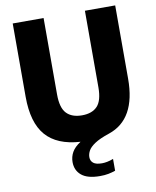

<svg xmlns="http://www.w3.org/2000/svg" viewBox="-102 -817 913 1121"><g transform="rotate(-10 355.0 -257.0)"><path d="M399.5 226Q326 226 290.5 196.8Q255 167.5 255 118Q255 86.5 270.2 59.5Q285.5 32.5 321.5 9Q183.5 0.5 117.5 -75.8Q51.5 -152 51.5 -305.5V-740H234.5V-286.5Q234.5 -207.5 266 -174.5Q297.5 -141.5 357.5 -141.5Q417.5 -141.5 448.5 -174.5Q479.5 -207.5 479.5 -286.5V-740H659V-305.5Q659 -64.5 493 -9Q436 10 406.5 29.8Q377 49.5 366.8 68.8Q356.5 88 356.5 106.5Q356.5 129 372.5 141.8Q388.5 154.5 424 154.5Q438 154.5 454.8 151.2Q471.5 148 491 140.5V210.5Q471 217.5 449 221.8Q427 226 399.5 226Z"/></g></svg>

Font: Encode Sans SemiCondensed SemiCondensed ExtraBold
Style: Regular
Weight: 800
Width: 4
Designer: Multiple Designers
Foundry: Impallari Type
Version: Version 3.000; ttfautohint (v1.8.3) -l 8 -r 50 -G 200 -x 14 